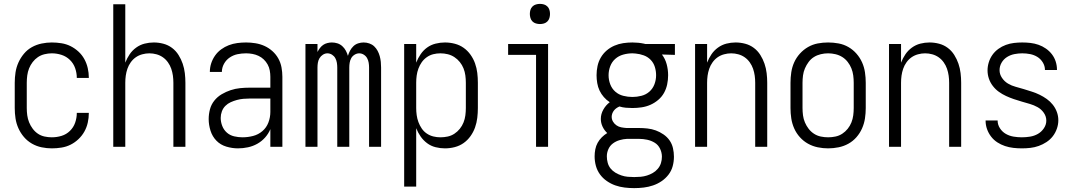

<svg xmlns="http://www.w3.org/2000/svg" viewBox="-20 -757 5540 990"><path d="M247 8Q272 8 297 4Q322 0 344 -11Q366 -22 384.5 -39.5Q403 -57 415 -78.5Q427 -100 432.5 -124.5Q438 -149 438 -174Q438 -174 438 -174.5Q438 -175 438 -175H376Q376 -175 376 -175Q376 -175 376 -174Q376 -149 367.5 -124.5Q359 -100 340.5 -82Q322 -64 297.5 -56.5Q273 -49 247 -49Q229 -49 210 -53Q191 -57 175.5 -67.5Q160 -78 148.5 -93.5Q137 -109 130 -126.5Q123 -144 120.5 -162.5Q118 -181 118 -200V-330Q118 -349 120.5 -368Q123 -387 130 -404.5Q137 -422 148.5 -437Q160 -452 175.5 -462.5Q191 -473 210 -477.5Q229 -482 247 -482Q273 -482 297.5 -474Q322 -466 340.5 -448Q359 -430 367.5 -405.5Q376 -381 376 -356Q376 -356 376 -355.5Q376 -355 376 -355H438Q438 -355 438 -355.5Q438 -356 438 -357Q438 -381 432.5 -405.5Q427 -430 415 -452Q403 -474 384.5 -491Q366 -508 344 -519Q322 -530 297 -534Q272 -538 247 -538Q221 -538 194.5 -532.5Q168 -527 144.5 -514Q121 -501 103.5 -480Q86 -459 75 -434.5Q64 -410 60 -383.5Q56 -357 56 -330V-200Q56 -173 60 -146.5Q64 -120 75 -95.5Q86 -71 103.5 -50.5Q121 -30 144.5 -16.5Q168 -3 194.5 2.5Q221 8 247 8Z M564 0H626V-330Q626 -349 628.5 -367Q631 -385 637 -402.5Q643 -420 654 -435.5Q665 -451 680 -461.5Q695 -472 713.5 -477Q732 -482 750 -482Q769 -482 787 -477Q805 -472 820 -461.5Q835 -451 846 -435.5Q857 -420 863 -402.5Q869 -385 871.5 -367Q874 -349 874 -330V0H936V-330Q936 -355 933 -380Q930 -405 922 -428.5Q914 -452 900.5 -473.5Q887 -495 867 -510Q847 -525 822.5 -531.5Q798 -538 773 -538Q749 -538 725.5 -532Q702 -526 682 -511.5Q662 -497 648.5 -477Q635 -457 626 -434V-735H564Z M1207 8Q1233 8 1258.5 2.5Q1284 -3 1306.5 -15.5Q1329 -28 1346.5 -47.5Q1364 -67 1374 -91V0H1436V-361Q1436 -385 1431.5 -409.5Q1427 -434 1415 -455.5Q1403 -477 1384.5 -493.5Q1366 -510 1344 -520Q1322 -530 1297.5 -534Q1273 -538 1249 -538Q1226 -538 1203.5 -535Q1181 -532 1160 -524Q1139 -516 1120.5 -502.5Q1102 -489 1089 -470.5Q1076 -452 1069 -430.5Q1062 -409 1062 -386H1124Q1124 -408 1135 -428Q1146 -448 1164.5 -460.5Q1183 -473 1204.5 -477.5Q1226 -482 1249 -482Q1265 -482 1281.5 -479Q1298 -476 1313 -469Q1328 -462 1340 -450.5Q1352 -439 1360 -424.5Q1368 -410 1371 -393.5Q1374 -377 1374 -361V-305H1269Q1243 -305 1218 -302.5Q1193 -300 1169 -292Q1145 -284 1123 -271Q1101 -258 1085 -238Q1069 -218 1062.5 -193Q1056 -168 1056 -143Q1056 -113 1065.5 -83Q1075 -53 1096 -31.5Q1117 -10 1147 -1Q1177 8 1207 8ZM1230 -49Q1209 -49 1187.5 -54Q1166 -59 1150 -73Q1134 -87 1126 -107.5Q1118 -128 1118 -149Q1118 -166 1124 -182.5Q1130 -199 1142 -211Q1154 -223 1169.5 -230Q1185 -237 1201.5 -241.5Q1218 -246 1235 -247.5Q1252 -249 1269 -249H1374V-180Q1374 -152 1364 -125.5Q1354 -99 1333 -81Q1312 -63 1285 -56Q1258 -49 1230 -49Z M1555 0H1617V-409Q1617 -421 1619 -433.5Q1621 -446 1627.5 -457Q1634 -468 1645 -475Q1656 -482 1668 -482Q1681 -482 1692 -475Q1703 -468 1709 -457Q1715 -446 1717 -433.5Q1719 -421 1719 -409V0H1781V-409Q1781 -421 1783 -433.5Q1785 -446 1791 -457Q1797 -468 1808.5 -475Q1820 -482 1832 -482Q1845 -482 1856 -475Q1867 -468 1873 -457Q1879 -446 1881 -433.5Q1883 -421 1883 -409V0H1945V-409Q1945 -424 1943.5 -438.5Q1942 -453 1938 -467.5Q1934 -482 1927 -495Q1920 -508 1909.5 -518Q1899 -528 1884.5 -533Q1870 -538 1855 -538Q1841 -538 1827 -533.5Q1813 -529 1802.5 -519Q1792 -509 1785 -496Q1778 -483 1774 -469Q1770 -483 1763 -496Q1756 -509 1745 -519Q1734 -529 1720 -533.5Q1706 -538 1691 -538Q1680 -538 1668 -535Q1656 -532 1646.5 -525.5Q1637 -519 1629.5 -509Q1622 -499 1617 -489V-530H1555Z M2064 205H2126V-96Q2135 -73 2149 -53Q2163 -33 2182.5 -18.5Q2202 -4 2226 2Q2250 8 2274 8Q2300 8 2325 1.5Q2350 -5 2370.5 -19.5Q2391 -34 2406 -55Q2421 -76 2429.5 -100Q2438 -124 2441 -149.5Q2444 -175 2444 -200V-330Q2444 -356 2441 -381Q2438 -406 2429.5 -430Q2421 -454 2406 -475Q2391 -496 2370.5 -510.5Q2350 -525 2325 -531.5Q2300 -538 2274 -538Q2250 -538 2226 -532Q2202 -526 2182.5 -512Q2163 -498 2149 -477.5Q2135 -457 2126 -434V-530H2064ZM2251 -49Q2232 -49 2214 -53.5Q2196 -58 2180.5 -68.5Q2165 -79 2154.5 -94.5Q2144 -110 2137.5 -127.5Q2131 -145 2128.5 -163.5Q2126 -182 2126 -200V-330Q2126 -349 2128.5 -367.5Q2131 -386 2137.5 -403.5Q2144 -421 2154.5 -436Q2165 -451 2180.5 -462Q2196 -473 2214 -477.5Q2232 -482 2251 -482Q2270 -482 2288.5 -477.5Q2307 -473 2323 -462.5Q2339 -452 2351 -437Q2363 -422 2370 -404.5Q2377 -387 2379.5 -368Q2382 -349 2382 -330V-200Q2382 -181 2379.5 -162Q2377 -143 2370 -125.5Q2363 -108 2351 -93Q2339 -78 2323 -67.5Q2307 -57 2288.5 -53Q2270 -49 2251 -49Z M2744 0H2806V-530H2600V-474H2744ZM2764 -633Q2775 -633 2785 -636Q2795 -639 2802.5 -646.5Q2810 -654 2813 -664.5Q2816 -675 2816 -685Q2816 -696 2813 -706Q2810 -716 2802.5 -723.5Q2795 -731 2785 -734Q2775 -737 2764 -737Q2754 -737 2743.5 -734Q2733 -731 2725.5 -723.5Q2718 -716 2715 -706Q2712 -696 2712 -685Q2712 -675 2715 -664.5Q2718 -654 2725.5 -646.5Q2733 -639 2743.5 -636Q2754 -633 2764 -633Z M3250 213Q3275 213 3299.5 210Q3324 207 3347.5 199Q3371 191 3391.5 177Q3412 163 3427 143.5Q3442 124 3448.5 100Q3455 76 3455 51Q3455 29 3450 7Q3445 -15 3432.5 -33Q3420 -51 3401 -64Q3382 -77 3361.5 -84.5Q3341 -92 3318.5 -94.5Q3296 -97 3274 -97H3226Q3223 -97 3220.5 -97Q3218 -97 3215 -97Q3214 -97 3212.5 -97Q3211 -97 3210 -97Q3196 -98 3183 -100.5Q3170 -103 3159 -110.5Q3148 -118 3141 -129.5Q3134 -141 3134 -155Q3134 -163 3137 -171.5Q3140 -180 3145.5 -187Q3151 -194 3158 -199Q3165 -204 3174 -208Q3190 -203 3207 -201.5Q3224 -200 3241 -200Q3264 -200 3288 -203.5Q3312 -207 3333.5 -216.5Q3355 -226 3373.5 -241.5Q3392 -257 3403.5 -277.5Q3415 -298 3420 -321.5Q3425 -345 3425 -369Q3425 -398 3417.5 -426Q3410 -454 3393 -476L3460 -474V-530H3308L3300 -532Q3286 -535 3271 -536.5Q3256 -538 3241 -538Q3217 -538 3193.5 -534.5Q3170 -531 3148 -521.5Q3126 -512 3108 -496.5Q3090 -481 3078 -460.5Q3066 -440 3061 -416.5Q3056 -393 3056 -369Q3056 -349 3059.5 -328.5Q3063 -308 3071.5 -290Q3080 -272 3093.5 -256.5Q3107 -241 3124 -230Q3104 -215 3091 -192Q3078 -169 3078 -144Q3078 -123 3087 -104Q3096 -85 3111 -71Q3096 -62 3083 -49Q3070 -36 3061.5 -20.5Q3053 -5 3049.5 13Q3046 31 3046 49Q3046 74 3052.5 98Q3059 122 3073.5 142Q3088 162 3109 176.5Q3130 191 3153 199Q3176 207 3200.5 210Q3225 213 3250 213ZM3250 156Q3234 156 3217 154.5Q3200 153 3184 147.5Q3168 142 3153.5 133.5Q3139 125 3128.5 112Q3118 99 3113.5 82.5Q3109 66 3109 49Q3109 30 3117 12Q3125 -6 3140.5 -17.5Q3156 -29 3175 -34.5Q3194 -40 3213 -41Q3216 -41 3219.5 -41Q3223 -41 3226 -41H3274Q3296 -41 3317 -36.5Q3338 -32 3356 -21Q3374 -10 3383.5 10Q3393 30 3393 51Q3393 68 3388 84Q3383 100 3372 113Q3361 126 3346.5 134.5Q3332 143 3316 148Q3300 153 3283.5 154.5Q3267 156 3250 156ZM3241 -257Q3217 -257 3193.5 -263Q3170 -269 3152.5 -284.5Q3135 -300 3126.5 -322.5Q3118 -345 3118 -369Q3118 -393 3126.5 -415.5Q3135 -438 3152.5 -453.5Q3170 -469 3193.5 -475.5Q3217 -482 3241 -482L3257 -481Q3279 -479 3299.5 -471.5Q3320 -464 3335 -448.5Q3350 -433 3356.5 -412Q3363 -391 3363 -369Q3363 -345 3354.5 -322.5Q3346 -300 3328.5 -284.5Q3311 -269 3287.5 -263Q3264 -257 3241 -257Z M3564 0H3626V-330Q3626 -349 3628.5 -367Q3631 -385 3637 -402.5Q3643 -420 3654 -435.5Q3665 -451 3680 -461.5Q3695 -472 3713.5 -477Q3732 -482 3750 -482Q3769 -482 3787 -477Q3805 -472 3820 -461.5Q3835 -451 3846 -435.5Q3857 -420 3863 -402.5Q3869 -385 3871.5 -367Q3874 -349 3874 -330V0H3936V-330Q3936 -355 3933 -380Q3930 -405 3922 -428.5Q3914 -452 3900.5 -473.5Q3887 -495 3867 -510Q3847 -525 3822.5 -531.5Q3798 -538 3773 -538Q3749 -538 3725.5 -532Q3702 -526 3682 -511.5Q3662 -497 3648.5 -477Q3635 -457 3626 -434V-530H3564Z M4250 8Q4277 8 4304 2.5Q4331 -3 4354.5 -16Q4378 -29 4396 -49.5Q4414 -70 4425 -95Q4436 -120 4440 -146.5Q4444 -173 4444 -200V-330Q4444 -357 4440 -384Q4436 -411 4425 -435.5Q4414 -460 4396 -480.5Q4378 -501 4354.5 -514.5Q4331 -528 4304 -533Q4277 -538 4250 -538Q4223 -538 4196.5 -533Q4170 -528 4146.5 -514.5Q4123 -501 4104.5 -480.5Q4086 -460 4075 -435.5Q4064 -411 4060 -384Q4056 -357 4056 -330V-200Q4056 -173 4060 -146.5Q4064 -120 4075 -95Q4086 -70 4104.5 -49.5Q4123 -29 4146.5 -16Q4170 -3 4196.5 2.5Q4223 8 4250 8ZM4250 -49Q4231 -49 4212 -53Q4193 -57 4177 -67.5Q4161 -78 4149.5 -93Q4138 -108 4130.5 -125.5Q4123 -143 4120.5 -162Q4118 -181 4118 -200V-330Q4118 -349 4120.5 -368Q4123 -387 4130.5 -404.5Q4138 -422 4149.5 -437.5Q4161 -453 4177 -463Q4193 -473 4212 -477.5Q4231 -482 4250 -482Q4269 -482 4288 -477.5Q4307 -473 4323 -463Q4339 -453 4351 -437.5Q4363 -422 4370 -404.5Q4377 -387 4379.5 -368Q4382 -349 4382 -330V-200Q4382 -181 4379.5 -162Q4377 -143 4370 -125.5Q4363 -108 4351 -93Q4339 -78 4323 -67.5Q4307 -57 4288 -53Q4269 -49 4250 -49Z M4564 0H4626V-330Q4626 -349 4628.5 -367Q4631 -385 4637 -402.5Q4643 -420 4654 -435.5Q4665 -451 4680 -461.5Q4695 -472 4713.5 -477Q4732 -482 4750 -482Q4769 -482 4787 -477Q4805 -472 4820 -461.5Q4835 -451 4846 -435.5Q4857 -420 4863 -402.5Q4869 -385 4871.5 -367Q4874 -349 4874 -330V0H4936V-330Q4936 -355 4933 -380Q4930 -405 4922 -428.5Q4914 -452 4900.5 -473.5Q4887 -495 4867 -510Q4847 -525 4822.5 -531.5Q4798 -538 4773 -538Q4749 -538 4725.5 -532Q4702 -526 4682 -511.5Q4662 -497 4648.5 -477Q4635 -457 4626 -434V-530H4564Z M5249 8Q5271 8 5293 5.5Q5315 3 5336 -4.5Q5357 -12 5376 -24.5Q5395 -37 5408.5 -54.5Q5422 -72 5429.5 -93.5Q5437 -115 5437 -137Q5437 -159 5429.5 -179.5Q5422 -200 5408.5 -217Q5395 -234 5377.5 -246.5Q5360 -259 5340.5 -268.5Q5321 -278 5300.5 -284.5Q5280 -291 5259 -297.5Q5238 -304 5217 -309.5Q5196 -315 5177.5 -326Q5159 -337 5146.5 -355.5Q5134 -374 5134 -395Q5134 -416 5144.5 -434Q5155 -452 5172.5 -463Q5190 -474 5210.5 -478Q5231 -482 5251 -482Q5272 -482 5292 -478Q5312 -474 5329 -463.5Q5346 -453 5357 -435Q5368 -417 5368 -397Q5368 -397 5368 -396.5Q5368 -396 5368 -396H5430Q5430 -396 5430 -396.5Q5430 -397 5430 -398Q5430 -419 5423.5 -439.5Q5417 -460 5404 -477Q5391 -494 5373 -506.5Q5355 -519 5335 -526Q5315 -533 5294 -535.5Q5273 -538 5251 -538Q5230 -538 5208.5 -535.5Q5187 -533 5166.5 -525.5Q5146 -518 5128 -505Q5110 -492 5097.5 -474.5Q5085 -457 5078.5 -436Q5072 -415 5072 -394Q5072 -372 5079 -351.5Q5086 -331 5099.5 -313.5Q5113 -296 5130.5 -283.5Q5148 -271 5167.5 -262Q5187 -253 5207.5 -246Q5228 -239 5249 -233Q5270 -227 5290.5 -221Q5311 -215 5330 -204.5Q5349 -194 5362 -175.5Q5375 -157 5375 -135Q5375 -114 5362.5 -95.5Q5350 -77 5331.5 -66.5Q5313 -56 5291.5 -52.5Q5270 -49 5249 -49Q5228 -49 5206.5 -52.5Q5185 -56 5166.5 -66.5Q5148 -77 5136 -95.5Q5124 -114 5124 -135Q5124 -135 5124 -135.5Q5124 -136 5124 -136H5062Q5062 -135 5062 -134.5Q5062 -134 5062 -134Q5062 -112 5069.5 -91Q5077 -70 5090.5 -52.5Q5104 -35 5122.5 -23Q5141 -11 5162 -4Q5183 3 5205 5.5Q5227 8 5249 8Z"/></svg>

Font: Iosevka SS09 Light
Style: Regular
Weight: 300
Monospace: yes
Designer: Belleve Invis
Foundry: Belleve Invis
Version: Version 5.2.1; ttfautohint (v1.8.3)